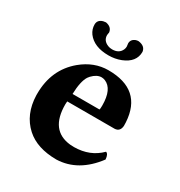

<svg xmlns="http://www.w3.org/2000/svg" viewBox="-152 -726 789 842"><g transform="rotate(30 242.0 -305.0)"><path d="M171.9 -274.9H308.1Q310.1 -277.8 310.1 -295.9Q310.1 -379.4 263.7 -398.4Q254.4 -401.9 246.1 -401.9Q222.7 -401.9 199.7 -377.9Q195.3 -372.6 191.9 -368.2Q173.8 -339.8 171.9 -274.9ZM425.8 -128.9Q439 -125 440.9 -98.1Q362.8 6.3 253.9 9.8Q155.8 9.3 101.1 -40Q40 -95.2 37.1 -190.4Q37.1 -194.8 37.1 -198.2Q37.1 -320.8 123.5 -393.1Q184.6 -443.8 256.8 -443.8Q426.8 -443.8 436.5 -284.7Q437 -274.9 437 -266.1Q434.6 -236.3 408.2 -234.9H168Q168 -232.4 167.5 -228.5Q167 -222.2 167 -219.2Q167 -88.4 273.9 -77.1Q283.2 -76.2 293 -76.2Q374 -76.7 425.8 -128.9ZM345.2 -587.9Q345.2 -535.2 284.7 -511.2Q255.9 -500 223.1 -500Q149.9 -500 117.2 -543.5Q103 -563.5 103 -586.9Q103 -610.8 128.9 -618.2Q135.7 -619.6 142.1 -620.1Q171.9 -614.7 175.8 -589.8Q175.8 -588.9 175.8 -586.9Q175.3 -583.5 174.8 -582Q173.8 -578.1 173.8 -574.2Q173.8 -546.4 202.6 -534.7Q212.4 -530.8 224.1 -530.8Q258.3 -530.8 270.5 -557.6Q273.9 -565.4 273.9 -573.2Q273.4 -579.6 272.9 -582Q272 -585 272 -588.9Q272 -609.9 294.4 -618.2Q300.8 -620.1 307.1 -620.1Q341.8 -615.7 345.2 -587.9Z"/></g></svg>

Font: Linux Libertine O
Style: Bold
Weight: 700
Designer: Philipp H. Poll
Foundry: Philipp H. Poll
Version: Version 5.0.0